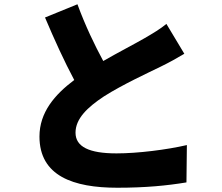

<svg xmlns="http://www.w3.org/2000/svg" viewBox="-20 -828 1040 900"><path d="M343 -808 191 -746C235 -642 282 -539 328 -453C236 -384 165 -301 165 -188C165 -3 324 52 530 52C663 52 763 42 854 27L856 -148C761 -126 625 -109 526 -109C398 -109 334 -140 334 -206C334 -272 390 -325 467 -376C555 -432 673 -486 732 -515C773 -535 809 -555 844 -576L760 -716C731 -692 699 -673 656 -648C613 -623 537 -584 464 -542C424 -616 380 -707 343 -808Z"/></svg>

Font: Noto Sans CJK HK Black
Style: Regular
Weight: 900
Designer: Ryoko NISHIZUKA 西塚涼子 (kana, bopomofo & ideographs); Paul D. Hunt (Latin, Greek & Cyrillic); Sandoll Communications 산돌커뮤니
Foundry: Adobe
Version: Version 2.004;hotconv 1.0.118;makeotfexe 2.5.65603